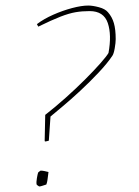

<svg xmlns="http://www.w3.org/2000/svg" viewBox="-20 -666 500 692"><path d="M142 -156 141 -159 143 -252Q179 -280 216.5 -313.5Q254 -347 286.5 -379.5Q319 -412 341.5 -437.5Q364 -463 371 -475Q383 -540 368.5 -583Q354 -626 303 -626Q276 -626 252.5 -622Q229 -618 198 -606Q167 -594 118 -570L113 -579Q138 -598 172 -613Q206 -628 240 -637Q274 -646 298 -646Q314 -646 336.5 -640Q359 -634 369 -622Q384 -605 390.5 -582.5Q397 -560 397 -525Q397 -512 393.5 -492Q390 -472 385 -465Q367 -438 335.5 -404.5Q304 -371 269 -338.5Q234 -306 204.5 -281.5Q175 -257 162 -246L156 -159Q153 -158 148.5 -157Q144 -156 142 -156ZM121 6Q113 1 112 -1Q111 -6 111.5 -11.5Q112 -17 113 -24Q114 -29 115 -34.5Q116 -40 118 -45L126 -51Q133 -51 140 -49.5Q147 -48 155 -46Q154 -44 154 -40Q154 -36 153 -32Q152 -25 151 -17Q150 -9 147 -1Q140 1 133 3.5Q126 6 121 6Z"/></svg>

Font: Labrada Thin
Style: Italic
Weight: 100
Italic angle: -7°
Designer: Mercedes Jáuregui
Foundry: Omnibus-Type Team
Version: Version 1.000; ttfautohint (v1.8.4.7-5d5b)